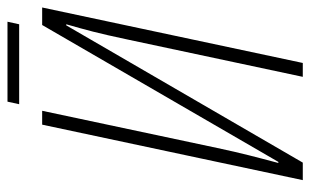

<svg xmlns="http://www.w3.org/2000/svg" viewBox="-182 -668 849 526"><g transform="rotate(-90 243.0 -404.5)"><path d="M221 -777H440L447 -809H228ZM13 0H61L437 -648H440C424 -592 416 -564 398 -479L296 0H334L486 -714H438L63 -67H60C76 -127 87 -168 101 -234L203 -714H165Z"/></g></svg>

Font: Noto Sans ExtraCondensed ExtraLight
Style: Italic
Weight: 200
Width: 2
Italic angle: -12°
Designer: Monotype Design Team
Foundry: Monotype Imaging Inc.
Version: Version 2.013